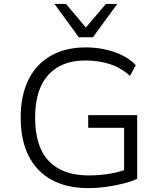

<svg xmlns="http://www.w3.org/2000/svg" viewBox="-20 -956 830 984"><path d="M431 8Q323 8 245.5 -34Q168 -76 127 -156.5Q86 -237 86 -353Q86 -466 125.5 -546.5Q165 -627 240 -670Q315 -713 418 -713Q472 -713 519.5 -702.5Q567 -692 607.5 -672Q648 -652 676 -622L646 -567Q600 -609 543 -627.5Q486 -646 416 -646Q295 -646 227.5 -572Q160 -498 160 -353Q160 -203 231 -130Q302 -57 433 -57Q494 -57 547.5 -66.5Q601 -76 642 -94L616 -44V-301H432V-366H683V-40Q657 -27 615 -16Q573 -5 525.5 1.5Q478 8 431 8ZM384 -765 259 -936H318L420 -815L523 -936H581L456 -765Z"/></svg>

Font: Nunito Sans 6pt Light
Style: Regular
Weight: 300
Version: Version 3.101;gftools[0.9.27]